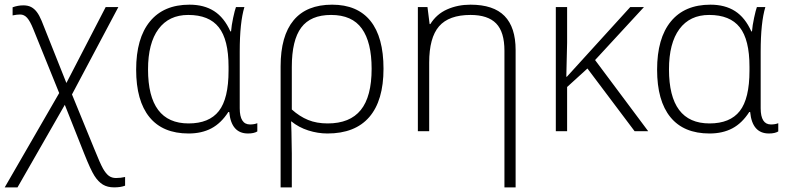

<svg xmlns="http://www.w3.org/2000/svg" viewBox="-30 -561 3361 821"><path d="M69.8 -538.1Q89.4 -538.1 103 -531Q116.7 -523.9 127.4 -509.8Q138.2 -495.6 147.9 -472.2Q157.7 -448.7 253.9 -206.1L421.9 -530.8H476.1L277.8 -157.2L372.1 73.2Q398.4 138.7 410.6 160.2Q422.9 181.6 435.5 190.9Q448.2 200.2 465.8 200.2Q486.3 200.2 504.9 195.8V232.9Q486.8 240.2 458 240.2Q429.7 240.2 409.9 228.3Q390.1 216.3 373.8 190.7Q357.4 165 330.1 96.2L247.1 -112.8L44.9 240.2H-9.8L223.1 -163.1L111.8 -438Q98.6 -470.7 85.9 -484.9Q73.2 -499 56.2 -499Q42 -499 23.9 -495.1V-529.8Q46.4 -538.1 69.8 -538.1Z M776.4 -33.2Q864.3 -33.2 905.8 -86.2Q947.3 -139.2 947.3 -258.8V-275.9Q947.3 -391.6 905.5 -444.3Q863.8 -497.1 774.9 -497.1Q692.4 -497.1 647.7 -436.8Q603 -376.5 603 -264.2Q603 -33.2 776.4 -33.2ZM776.4 9.8Q666 9.8 609.1 -60.1Q552.2 -129.9 552.2 -263.2Q552.2 -397.5 611.1 -469.2Q669.9 -541 780.3 -541Q842.8 -541 885.7 -513.4Q928.7 -485.8 955.1 -426.8H958Q960 -452.1 967 -485.1Q974.1 -518.1 979 -530.8H1015.1Q995.1 -465.3 995.1 -339.8V-98.1Q995.1 -28.8 1039.1 -28.8Q1057.1 -28.8 1070.3 -34.2V1Q1056.2 9.8 1030.3 9.8Q959 9.8 950.2 -82H946.3Q915.5 -34.2 874 -12.2Q832.5 9.8 776.4 9.8Z M1609.9 -267.1Q1609.9 -130.9 1549.1 -60.5Q1488.3 9.8 1370.1 9.8Q1329.1 9.8 1288.3 -3.2Q1247.6 -16.1 1215.8 -42H1214.8L1216.3 3.9L1217.8 95.2V240.2H1169.9V-276.9Q1169.9 -407.7 1225.6 -474.4Q1281.2 -541 1390.1 -541Q1498 -541 1554 -471.7Q1609.9 -402.3 1609.9 -267.1ZM1385.7 -497.1Q1298.3 -497.1 1258.1 -443.1Q1217.8 -389.2 1217.8 -274.9V-92.8Q1251 -63 1287.4 -48.1Q1323.7 -33.2 1371.1 -33.2Q1466.3 -33.2 1512.7 -90.6Q1559.1 -147.9 1559.1 -267.1Q1559.1 -380.4 1517.3 -438.7Q1475.6 -497.1 1385.7 -497.1Z M2127 240.2V-344.2Q2127 -424.3 2091.6 -460.7Q2056.2 -497.1 1981.9 -497.1Q1889.6 -497.1 1847.4 -448.5Q1805.2 -399.9 1805.2 -293V0H1756.8V-530.8H1797.9L1807.1 -458H1810.1Q1836.4 -500.5 1881.8 -520.8Q1927.2 -541 1981.9 -541Q2080.1 -541 2127.4 -492.7Q2174.8 -444.3 2174.8 -347.2V240.2Z M2394 -232.9 2665 -530.8H2723.6L2514.6 -304.2L2741.7 0H2683.6L2481.9 -268.1L2395 -189V0H2346.7V-530.8H2395V-378.9L2391.6 -232.9Z M3003.9 -33.2Q3091.8 -33.2 3133.3 -86.2Q3174.8 -139.2 3174.8 -258.8V-275.9Q3174.8 -391.6 3133.1 -444.3Q3091.3 -497.1 3002.4 -497.1Q2919.9 -497.1 2875.2 -436.8Q2830.6 -376.5 2830.6 -264.2Q2830.6 -33.2 3003.9 -33.2ZM3003.9 9.8Q2893.6 9.8 2836.7 -60.1Q2779.8 -129.9 2779.8 -263.2Q2779.8 -397.5 2838.6 -469.2Q2897.5 -541 3007.8 -541Q3070.3 -541 3113.3 -513.4Q3156.2 -485.8 3182.6 -426.8H3185.5Q3187.5 -452.1 3194.6 -485.1Q3201.7 -518.1 3206.5 -530.8H3242.7Q3222.7 -465.3 3222.7 -339.8V-98.1Q3222.7 -28.8 3266.6 -28.8Q3284.7 -28.8 3297.9 -34.2V1Q3283.7 9.8 3257.8 9.8Q3186.5 9.8 3177.7 -82H3173.8Q3143.1 -34.2 3101.6 -12.2Q3060.1 9.8 3003.9 9.8Z"/></svg>

Font: Zoram GWebM Light
Style: Regular
Weight: 300
Foundry: Ascender Corporation
Version: Version 1.000